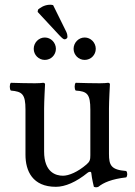

<svg xmlns="http://www.w3.org/2000/svg" viewBox="-20 -782 571 814"><path d="M205.2 -760.2C202 -761.1 197.2 -762 193.2 -762C166 -762 147.6 -746.7 141.2 -741.3L139.6 -731.4L230.8 -633.3C243.6 -619.8 249.2 -615.3 254 -615.3C260.4 -615.3 266 -620.7 266 -625.2C266 -631.5 265.2 -637.8 261.2 -646.8ZM123 -575C123 -549 144 -528 170 -528C196 -528 217 -549 217 -575C217 -601 196 -623 170 -623C144 -623 123 -601 123 -575ZM292 -575C292 -549 313 -528 339 -528C365 -528 386 -549 386 -575C386 -601 365 -623 339 -623C313 -623 292 -601 292 -575ZM217 10C256 10 303 -10 352 -50C357 -54 366.3 -56 367 -49C369.5 -23.5 378 10 378 10C386 13 390.5 12.5 397 10C419 -8 454 -23 515 -30C521 -36 521 -51 515 -57C451 -62 442 -81 442 -130V-322C442 -352 446 -425 446 -425C446 -428 443 -431 438 -431C433 -430 418 -429 403 -429C371 -429 335 -430 301 -431C295 -425 295 -404 301 -398C350 -395 363 -383 363 -317V-124C363 -105 361 -97 347 -85C310 -53 272 -37 247 -37C217 -37 167 -51 167 -140V-322C167 -352 171 -425 171 -425C171 -428 168 -431 163 -431C158 -430 143 -429 128 -429C96 -429 60 -430 26 -431C20 -425 20 -404 26 -398C74 -394 88 -383 88 -318V-126C88 -57 118 10 217 10Z"/></svg>

Font: Libertinus Serif
Style: Regular
Weight: 400
Designer: Philipp H. Poll
Foundry: Khaled Hosny
Version: Version 6.2